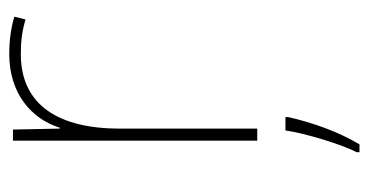

<svg xmlns="http://www.w3.org/2000/svg" viewBox="-211 -365 797 415"><g transform="rotate(-90 187.5 -157.5)"><path d="M278 -536C193 -536 138 -488 119 -427H117L115 -528H91V0H117V-297C117 -428 167 -511 278 -511C308 -511 328 -508 353 -501L359 -525C335 -532 310 -536 278 -536ZM142 67V61H113C107 104 82 185 66 215V221H83C111 174 130 119 142 67Z"/></g></svg>

Font: Noto Sans Arabic Thin
Style: Regular
Weight: 100
Designer: Monotype Design Team, Nadine Chahine, Nizar Qandah and Khaled Hosny
Foundry: Monotype Imaging Inc.
Version: Version 2.012